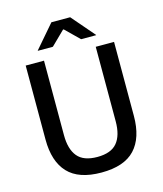

<svg xmlns="http://www.w3.org/2000/svg" viewBox="-122 -916 862 1018"><g transform="rotate(-15 308.5 -407.0)"><path d="M308.5 13Q184 13 125 -49.8Q66 -112.5 66 -233V-639H166.5V-230Q166.5 -153 199.8 -112.8Q233 -72.5 308.5 -72.5Q384 -72.5 417.2 -112.8Q450.5 -153 450.5 -230V-639H551V-233Q551 -112.5 492.2 -49.8Q433.5 13 308.5 13ZM257 -825.5H360L468.5 -699.5V-698H386L310.5 -772H306.5L231 -698H148.5V-699.5Z"/></g></svg>

Font: Anek Latin Medium
Style: Regular
Weight: 500
Designer: Yesha Goshar
Foundry: Ek Type
Version: Version 1.003